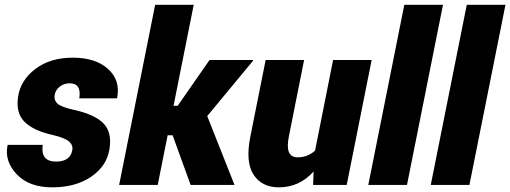

<svg xmlns="http://www.w3.org/2000/svg" viewBox="-20 -782 2158 812"><path d="M475.6 -369.1 474.6 -366.2H315.4Q325.2 -429.7 274.9 -429.7Q250 -429.7 232.2 -415.3Q214.4 -400.9 210.9 -379.4Q207.5 -357.9 223.4 -343.5Q239.3 -329.1 292.5 -317.4Q379.9 -298.3 417.2 -260.5Q454.6 -222.7 442.9 -150.9Q431.2 -79.1 365.2 -34.4Q299.3 10.3 201.2 10.3Q103 10.3 50.8 -44.9Q-1.5 -100.1 11.7 -166.5L12.7 -169.4H160.6Q150.9 -98.6 216.8 -98.6Q277.8 -98.6 286.1 -148.4Q289.1 -168.5 272 -183.6Q254.9 -198.7 204.1 -210.9Q121.6 -229 83.7 -266.8Q45.9 -304.7 56.6 -374Q67.4 -443.4 129.9 -490.7Q192.4 -538.1 288.1 -538.1Q383.8 -538.1 436.8 -490.5Q489.7 -442.9 475.6 -369.1Z M710 -210H689L647 0H483.9L636.2 -761.7H799.3L713.9 -334.5H731.4L866.2 -528.3H1049.3L1050.8 -525.9L856.4 -291L971.7 0H786.1Z M1306.2 -56.6Q1246.1 10.3 1159.2 10.3Q1087.4 10.3 1052.2 -43.5Q1017.1 -97.2 1039.1 -206.1L1103.5 -528.3H1266.1L1201.7 -205.1Q1183.6 -116.7 1238.8 -116.7Q1281.2 -116.7 1312.5 -145L1388.7 -528.3H1551.8L1446.3 0H1304.2Z M1701.2 0H1537.6L1689.9 -761.7H1853.5Z M1965.3 0H1801.8L1954.1 -761.7H2117.7Z"/></svg>

Font: Roboto-BlackItalic
Style: Italic
Weight: 900
Italic angle: -12°
Designer: Google
Version: Version 1.100141; 2013